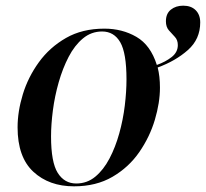

<svg xmlns="http://www.w3.org/2000/svg" viewBox="-20 -647 726 677"><path d="M241 10Q153 10 97.5 -41.5Q42 -93 42 -198Q42 -254 60.5 -314.5Q79 -375 117 -427.5Q155 -480 212.5 -513Q270 -546 348 -546Q411 -546 461 -517Q511 -488 533 -418Q564 -429 585.5 -446Q607 -463 607 -488Q607 -506 596.5 -517Q586 -528 575.5 -540Q565 -552 565 -572Q565 -599 582.5 -613Q600 -627 626 -627Q654 -627 670 -611Q686 -595 686 -568Q686 -509 642.5 -470.5Q599 -432 536 -409Q544 -378 544 -338Q544 -285 526 -224.5Q508 -164 471 -110.5Q434 -57 376.5 -23.5Q319 10 241 10ZM249 0Q287 0 316 -24Q345 -48 366 -88Q387 -128 400.5 -176.5Q414 -225 420 -274.5Q426 -324 426 -367Q426 -460 404 -498Q382 -536 340 -536Q302 -536 272.5 -511.5Q243 -487 222 -446.5Q201 -406 187 -357Q173 -308 166.5 -258Q160 -208 160 -166Q160 -75 183.5 -37.5Q207 0 249 0Z"/></svg>

Font: Noto Serif Display Medium
Style: Italic
Weight: 500
Italic angle: -12°
Designer: Monotype Design Team
Foundry: Monotype Imaging Inc.
Version: Version 2.009